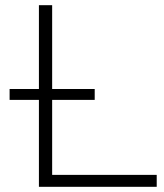

<svg xmlns="http://www.w3.org/2000/svg" viewBox="-20 -720 633 740"><path d="M130 0V-335H17V-377H130V-700H181V-377H345V-335H181V-46H584V0Z"/></svg>

Font: Montserrat Light
Style: Regular
Weight: 300
Designer: Julieta Ulanovsky
Foundry: Julieta Ulanovsky
Version: Version 9.000; ttfautohint (v1.8.4.7-5d5b)